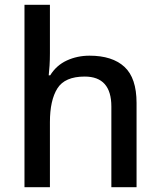

<svg xmlns="http://www.w3.org/2000/svg" viewBox="-20 -780 667 800"><path d="M188 -558Q188 -531 186.5 -507Q185 -483 183 -466H189Q215 -508 258.5 -528Q302 -548 353 -548Q448 -548 498.5 -501.5Q549 -455 549 -351V0H444V-336Q444 -461 333 -461Q250 -461 219 -411.5Q188 -362 188 -271V0H82V-760H188Z"/></svg>

Font: Noto Sans Thai Looped Medium
Style: Regular
Weight: 500
Designer: Sasikarn Vongin, Ben Mitchell
Foundry: The Fontpad Ltd
Version: Version 1.001; ttfautohint (v1.8.4.7-5d5b)